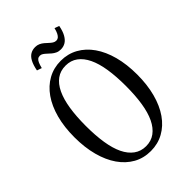

<svg xmlns="http://www.w3.org/2000/svg" viewBox="-257 -984 1098 1098"><g transform="rotate(-45 292.0 -434.5)"><path d="M292 10Q234 10 187.5 -16Q141 -42 107.5 -90Q74 -138 56 -205.5Q38 -273 38 -355Q38 -438 56 -505Q74 -572 107.5 -620Q141 -668 188 -694Q235 -720 292 -720Q349 -720 396 -694Q443 -668 476.5 -620Q510 -572 528 -505Q546 -438 546 -355Q546 -273 528 -205.5Q510 -138 476.5 -90Q443 -42 396 -16Q349 10 292 10ZM292 -29Q334 -29 364.5 -51.5Q395 -74 415 -115.5Q435 -157 444.5 -217.5Q454 -278 454 -355Q454 -432 444.5 -492.5Q435 -553 415 -594.5Q395 -636 364.5 -658.5Q334 -681 292 -681Q250 -681 219.5 -659Q189 -637 169 -595Q149 -553 139.5 -492.5Q130 -432 130 -355Q130 -278 139.5 -217.5Q149 -157 169 -115.5Q189 -74 220 -51.5Q251 -29 292 -29ZM339 -765Q322 -765 309 -771Q296 -777 285.5 -786Q275 -795 265.5 -804Q256 -813 247 -819Q238 -825 228 -825Q217 -825 209.5 -819Q202 -813 196.5 -800Q191 -787 186 -767L157 -777Q164 -814 176 -836.5Q188 -859 205 -869Q222 -879 244 -879Q260 -879 273 -873Q286 -867 296.5 -858Q307 -849 316.5 -840Q326 -831 335.5 -825Q345 -819 356 -819Q366 -819 373.5 -825Q381 -831 387.5 -843.5Q394 -856 399 -877L427 -867Q420 -830 407 -807.5Q394 -785 377 -775Q360 -765 339 -765Z"/></g></svg>

Font: Roboto Serif 120pt ExtraCondensed
Style: Regular
Weight: 400
Width: 2
Designer: Greg Gazdowicz
Foundry: Commercial Type
Version: Version 1.008